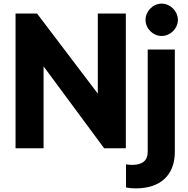

<svg xmlns="http://www.w3.org/2000/svg" viewBox="-20 -820 1042 1062"><path d="M66 0H221V-453L556 0H676V-745H521V-302L185 -745H66ZM677 217C690 220 711 222 731 222C867 222 947 149 947 20V-546H797V20C797 68 768 92 711 92C699 92 688 91 677 89ZM785 -710C785 -662 826 -621 874 -621C922 -621 964 -662 964 -710C964 -758 922 -800 874 -800C826 -800 785 -758 785 -710Z"/></svg>

Font: Mluvka ExtraBold
Style: Regular
Weight: 800
Designer: Modified by Jiří Krblich, Original typeface by Gumpita Rahayu
Foundry: Gumpita Rahayu & Jiří Krblich
Version: Version 2.000;Glyphs 3.1.1 (3134)